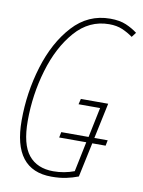

<svg xmlns="http://www.w3.org/2000/svg" viewBox="-83 -783 634 851"><g transform="rotate(10 233.5 -357.5)"><path d="M208 10Q245 10 273.5 4Q302 -2 328 -12L361 -167H421L426 -192H366L400 -352H277L271 -327H368L340 -192H217L212 -167H334L306 -32Q261 -15 212 -15Q139 -15 100.5 -62.5Q62 -110 62 -216Q62 -333 95 -444.5Q128 -556 191 -628Q254 -700 344 -700Q378 -700 403.5 -689Q429 -678 451 -662L467 -683Q445 -700 416 -712.5Q387 -725 344 -725Q245 -725 176 -649.5Q107 -574 71 -456Q35 -338 35 -213Q35 10 208 10Z"/></g></svg>

Font: Noto Sans Display Condensed Thin
Style: Italic
Weight: 250
Width: 3
Italic angle: -12°
Designer: Monotype Design Team
Foundry: Monotype Imaging Inc.
Version: Version 1.900